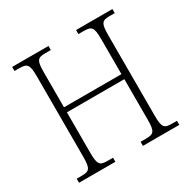

<svg xmlns="http://www.w3.org/2000/svg" viewBox="-159 -869 1021 1025"><g transform="rotate(-30 352.0 -357.0)"><path d="M43 0H267V-25H234C186 -25 175 -35 175 -109V-358H529V-109C529 -35 518 -25 469 -25H437V0H661V-25H631C583 -25 572 -35 572 -108V-605C572 -679 583 -689 631 -689H661V-714H437V-689H469C518 -689 529 -679 529 -605V-389H175V-605C175 -679 186 -689 234 -689H267V-714H43V-689H72C120 -689 132 -679 132 -606V-109C132 -35 121 -25 73 -25H43Z"/></g></svg>

Font: Noto Serif Devanagari SemiCondensed ExtraLight
Style: Regular
Weight: 200
Width: 4
Designer: Universal Thirst, Indian Type Foundry and the Monotype Design Team
Foundry: Monotype Imaging Inc.
Version: Version 2.004